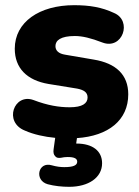

<svg xmlns="http://www.w3.org/2000/svg" viewBox="-20 -523 536 741"><path d="M247 198C321 198 374 163 374 107C374 60 338 31 275 31H274L277 10C398 2 475 -59 475 -159C475 -235 427 -279 342 -293L231 -312C206 -316 194 -328 194 -345C194 -367 214 -384 269 -384C298 -384 331 -376 375 -359C453 -329 492 -443 420 -473C373 -495 326 -503 266 -503C132 -503 37 -438 37 -335C37 -260 84 -213 167 -199L278 -181C303 -176 318 -167 318 -147C318 -124 298 -109 249 -109C208 -109 164 -116 109 -137C34 -164 -7 -52 76 -19C110 -4 151 5 193 9L187 52C185 65 187 74 193 80C199 87 206 87 215 86C224 84 232 83 241 83C267 83 278 89 278 101C278 115 263 122 228 122C213 122 198 120 180 115C127 99 111 173 164 188C190 195 220 198 247 198Z"/></svg>

Font: Nunito Black
Style: Regular
Weight: 900
Designer: Vernon Adams
Foundry: Vernon Adams
Version: Version 3.602